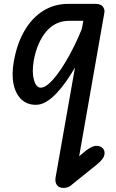

<svg xmlns="http://www.w3.org/2000/svg" viewBox="-20 -520 585 969"><path d="M301 428.5Q277.5 428.5 267 413.5Q256.5 398.5 260.5 376L358.5 -179.5Q337.5 -143 313.8 -109.2Q290 -75.5 264.8 -48.8Q239.5 -22 213.5 -6.5Q187.5 9 161 9Q117 9 88 -18.2Q59 -45.5 48.5 -95.2Q38 -145 50 -211.5Q66 -300.5 103.8 -365.2Q141.5 -430 197.8 -465.2Q254 -500.5 325 -500.5H461Q489.5 -500.5 499.5 -486Q509.5 -471.5 507 -457.5L379.5 268.5L415.5 238.5Q431.5 227.5 444.2 221.5Q457 215.5 468.5 216Q487 216.5 498.2 227.8Q509.5 239 507.5 257Q506.5 269 497 282Q487.5 295 470.5 309L342.5 412Q334 420.5 323.2 424.5Q312.5 428.5 301 428.5ZM186 -77.5Q202 -77.5 222.5 -94.2Q243 -111 265.8 -140.5Q288.5 -170 311.2 -208Q334 -246 355 -288.8Q376 -331.5 393 -374L400.5 -415H329.5Q258.5 -415 212.5 -359.8Q166.5 -304.5 150 -212.5Q140.5 -154 151.5 -115.8Q162.5 -77.5 186 -77.5Z"/></svg>

Font: Edu AU VIC WA NT Hand Medium
Style: Regular
Weight: 500
Version: Version 1.001